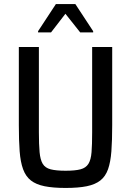

<svg xmlns="http://www.w3.org/2000/svg" viewBox="-20 -920 648 948"><path d="M304 8Q242 8 200 -0.5Q158 -9 132.5 -29Q107 -49 94 -84.5Q81 -120 77 -173.5Q73 -227 73 -302V-688H172V-267Q172 -206 175.5 -168.5Q179 -131 191 -111Q203 -91 230 -84Q257 -77 304 -77Q351 -77 377.5 -84Q404 -91 416.5 -111Q429 -131 432 -168.5Q435 -206 435 -267V-688H534V-302Q534 -227 530 -173.5Q526 -120 513.5 -84.5Q501 -49 475.5 -29Q450 -9 408.5 -0.5Q367 8 304 8ZM168 -760V-766L256 -900H352L440 -766V-760H376L303 -852L232 -760Z"/></svg>

Font: Saira SemiCondensed Medium
Style: Regular
Weight: 500
Width: 4
Designer: Hector Gatti with collaboration of the Omnibus-Type team
Foundry: Omnibus-Type
Version: Version 1.101